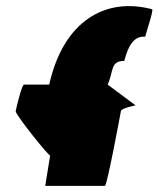

<svg xmlns="http://www.w3.org/2000/svg" viewBox="-20 -744 515 624"><path d="M31 -383C29 -372 142 -232 143 -239L127 -140H321C328 -140 371 -372 373 -383C375 -394 428 -402 420 -402L330 -469C350 -514 338 -546 384 -546C402 -618 429 -626 452 -625C454 -636 481 -714 474 -714C324 -754 186 -677 140 -469H58C51 -469 33 -394 31 -383Z"/></svg>

Font: Ampere
Style: Ita
Weight: 400
Version: Version 1